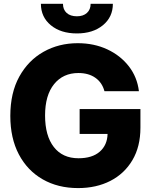

<svg xmlns="http://www.w3.org/2000/svg" viewBox="-20 -960 778 990"><path d="M382.8 9.8Q278.8 9.8 200 -35.4Q121.1 -80.6 77.1 -164.1Q33.2 -247.6 33.2 -362.3Q33.2 -481.4 79.6 -565.2Q126 -648.9 204.8 -693.1Q283.7 -737.3 380.9 -737.3Q464.8 -737.3 533 -705.6Q601.1 -673.8 644.3 -618.2Q687.5 -562.5 696.3 -489.7H518.6Q506.8 -534.2 471.9 -558.8Q437 -583.5 384.3 -583.5Q305.2 -583.5 258.8 -526.1Q212.4 -468.8 212.4 -364.7Q212.4 -259.8 257.6 -201.9Q302.7 -144 384.8 -144Q455.6 -144 494.4 -178Q533.2 -211.9 534.7 -269.5H390.6V-397.5H704.1V-301.8Q704.1 -204.1 662.8 -134.3Q621.6 -64.5 549.1 -27.3Q476.6 9.8 382.8 9.8ZM376.5 -787.6Q293.5 -787.6 242.2 -829.8Q190.9 -872.1 190.9 -940.4H304.7Q304.7 -910.6 323.7 -893.3Q342.8 -876 376.5 -876Q409.2 -876 428.2 -893.3Q447.3 -910.6 447.3 -940.4H562Q562 -872.1 510.5 -829.8Q459 -787.6 376.5 -787.6Z"/></svg>

Font: Inter Tight ExtraBold
Style: Regular
Weight: 800
Designer: Rasmus Andersson
Foundry: rsms
Version: Version 3.004; ttfautohint (v1.8.4.7-5d5b)